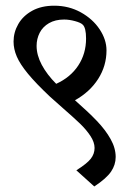

<svg xmlns="http://www.w3.org/2000/svg" viewBox="-20 -635 483 684"><path d="M392.1 -75.7Q392.1 -47.9 375.7 -23.7Q359.4 0.5 315.9 29.3L252 -28.3Q290 -52.2 303.5 -69.6Q316.9 -86.9 316.9 -107.9Q316.9 -128.4 302 -150.9Q287.1 -173.3 265.6 -194.1Q244.1 -214.8 206.5 -247.6Q164.6 -284.7 157.7 -291Q107.9 -337.9 79.6 -372.3Q51.3 -406.7 39.8 -433.6Q28.3 -460.4 28.3 -486.8Q28.3 -520 45.2 -549.3Q62 -578.6 94.7 -596.7Q127.4 -614.7 173.3 -614.7Q225.1 -614.7 267.8 -591.1Q310.5 -567.4 335 -530.5Q359.4 -493.7 359.4 -455.6Q359.4 -400.4 329.8 -354Q300.3 -307.6 247.1 -277.8Q294.4 -236.3 325.2 -204.1Q356 -171.9 374 -139.6Q392.1 -107.4 392.1 -75.7ZM180.2 -336.4Q231 -359.4 258.8 -401.6Q286.6 -443.8 286.6 -497.6Q286.6 -536.6 274.4 -547.4Q267.6 -554.2 247.1 -559.8Q226.6 -565.4 208.5 -565.4Q176.8 -565.4 154.5 -552.5Q132.3 -539.6 121.3 -518.1Q110.4 -496.6 110.4 -471.7Q110.4 -438.5 128.9 -403.8Q147.5 -369.1 180.2 -336.4Z"/></svg>

Font: Vesper Libre
Style: Regular
Weight: 400
Designer: Robert Keller & Kimya Gandhi
Foundry: Mota Italic
Version: Version 1.058